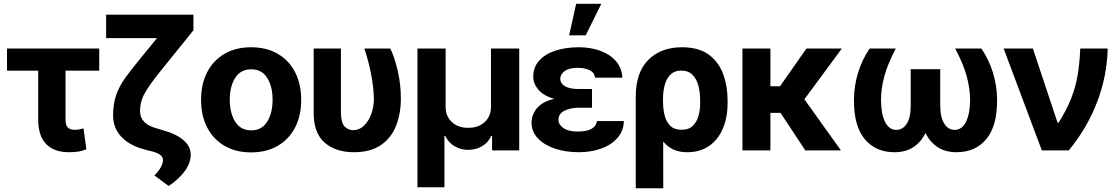

<svg xmlns="http://www.w3.org/2000/svg" viewBox="-20 -806 5984 1029"><path d="M511.7 -545.9V-427.2H331.1V-165Q331.5 -133.3 344.2 -121.8Q356.9 -110.4 378.9 -110.4Q395 -110.4 405.5 -112.5Q416 -114.7 427.7 -117.7L442.9 -5.9Q420.4 3.4 398.7 6.6Q377 9.8 348.1 9.8Q271 9.8 227.8 -33.7Q184.6 -77.1 184.6 -166.5V-427.2H17.6V-545.9Z M548.8 -727.5H1016.6V-643.6L835 -418.5Q784.7 -356 757.6 -309.8Q730.5 -263.7 730.5 -210Q731 -142.6 816.4 -119.1L855 -107.4Q926.8 -87.4 964.6 -53.7Q1002.4 -20 1002 22.9Q1002.4 65.9 971.7 109.1Q940.9 152.3 883.8 190.9L807.6 134.3Q831.1 111.3 842 90.3Q853 69.3 853.5 53.2Q854.5 21 798.3 6.3L761.7 -2.9Q677.2 -23.9 631.8 -71.3Q586.4 -118.7 585.9 -187Q586.4 -249 602.1 -294.9Q617.7 -340.8 647.9 -383.8Q678.2 -426.8 721.7 -479.5L821.3 -601.6H548.8Z M1325.7 10.7Q1243.2 10.7 1182.9 -24.7Q1122.6 -60.1 1090.1 -123.3Q1057.6 -186.5 1057.6 -270.5Q1057.6 -355 1090.1 -418.5Q1122.6 -481.9 1182.9 -517.3Q1243.2 -552.7 1325.7 -552.7Q1408.7 -552.7 1469 -517.3Q1529.3 -481.9 1561.8 -418.5Q1594.2 -355 1594.2 -270.5Q1594.2 -186.5 1561.8 -123.3Q1529.3 -60.1 1469 -24.7Q1408.7 10.7 1325.7 10.7ZM1326.7 -107.4Q1382.8 -107.4 1411.9 -153.8Q1440.9 -200.2 1440.9 -271.5Q1440.9 -342.8 1411.9 -388.7Q1382.8 -434.6 1326.7 -434.6Q1269.5 -434.6 1240.5 -388.7Q1211.4 -342.8 1211.4 -271.5Q1211.4 -200.2 1240.5 -153.8Q1269.5 -107.4 1326.7 -107.4Z M1661.1 -545.9H1807.1V-201.7Q1807.6 -148.4 1826.9 -128.4Q1846.2 -108.4 1871.6 -108.4Q1906.2 -108.4 1931.4 -133.1Q1956.5 -157.7 1970.2 -196.3Q1983.9 -234.9 1983.9 -277.3Q1981.9 -342.3 1967.8 -413.6Q1953.6 -484.9 1932.6 -545.9H2071.8Q2094.2 -501 2111.3 -428Q2128.4 -355 2128.4 -277.3Q2128.4 -196.8 2102.5 -131.6Q2076.7 -66.4 2021 -28.3Q1965.3 9.8 1876.5 9.8Q1779.3 9.8 1720 -41.5Q1660.6 -92.8 1661.1 -203.1Z M2217.3 197.8V-545.9H2368.2V-231.9Q2368.2 -183.1 2401.9 -151.9Q2435.5 -120.6 2489.7 -121.1Q2543.9 -120.6 2577.6 -151.9Q2611.3 -183.1 2611.3 -231.9V-545.9H2762.7V0H2617.2V-77.6H2612.8Q2596.7 -42 2563.5 -22.5Q2530.3 -2.9 2489.7 -2.9Q2448.7 -2.9 2415.8 -22.5Q2382.8 -42 2366.7 -77.6H2361.8V197.8Z M3076.2 -329.1H3152.8V-228.5H3076.2Q3036.1 -228 3004.6 -212.4Q2973.1 -196.8 2973.1 -163.6Q2973.1 -138.2 2999.5 -119.6Q3025.9 -101.1 3075.2 -101.1Q3125.5 -101.1 3150.4 -115.5Q3175.3 -129.9 3179.2 -157.2H3323.7Q3321.8 -102.5 3287.8 -65.2Q3253.9 -27.8 3199.7 -9Q3145.5 9.8 3083 9.8Q3011.2 9.8 2953.9 -9.5Q2896.5 -28.8 2862.8 -64.5Q2829.1 -100.1 2828.6 -148.4Q2829.1 -192.4 2858.2 -226.8Q2887.2 -261.2 2950.2 -276.4Q2893.1 -292.5 2865.5 -325.2Q2837.9 -357.9 2837.9 -395Q2837.9 -445.8 2869.4 -481Q2900.9 -516.1 2956.1 -534.4Q3011.2 -552.7 3082 -552.7Q3146.5 -552.7 3198.2 -533.4Q3250 -514.2 3281.5 -477.8Q3313 -441.4 3315.4 -389.6H3169.4Q3166 -417 3140.4 -429.7Q3114.7 -442.4 3074.2 -442.4Q3029.3 -442.4 3006.1 -424.8Q2982.9 -407.2 2982.4 -383.3Q2982.9 -358.9 3007.3 -344.2Q3031.7 -329.6 3076.2 -329.1ZM3030.3 -616.7 3067.9 -785.6H3202.6L3119.1 -616.7Z M3387.2 203.1V-288.6Q3387.2 -417 3454.3 -484.9Q3521.5 -552.7 3634.8 -552.7Q3724.1 -552.7 3777.8 -513.7Q3831.5 -474.6 3855.5 -409.7Q3879.4 -344.7 3879.4 -266.6V-256.8Q3879.9 -176.8 3854 -116.7Q3828.1 -56.6 3779.8 -23.4Q3731.4 9.8 3663.6 9.8Q3619.6 9.8 3588.1 -5.1Q3556.6 -20 3534.2 -47.9L3534.7 203.1ZM3533.2 -274.4 3533.7 -250.5Q3534.2 -217.8 3542.5 -185.5Q3550.8 -153.3 3572.3 -131.8Q3593.8 -110.4 3632.8 -110.4Q3671.9 -110.4 3693.6 -132.1Q3715.3 -153.8 3724.1 -187.5Q3732.9 -221.2 3732.4 -256.8V-266.6Q3732.4 -310.1 3722.9 -346.7Q3713.4 -383.3 3690.9 -405.5Q3668.5 -427.7 3630.4 -427.7Q3595.2 -427.7 3573.7 -406.7Q3552.2 -385.7 3542.7 -350.8Q3533.2 -315.9 3533.2 -274.4Z M4295.9 0 4163.1 -201.2H4108.9V0H3959V-545.9H4108.9V-343.8H4160.6L4301.8 -545.9H4491.7L4291 -273.9L4486.8 0Z M4640.6 -545.9H4780.8Q4738.3 -465.3 4720 -399.2Q4701.7 -333 4701.7 -271.5Q4701.7 -196.3 4723.1 -153.1Q4744.6 -109.9 4784.2 -109.9Q4818.8 -109.9 4840.1 -143.8Q4861.3 -177.7 4860.8 -242.2V-435.1H5019V-242.2Q5019 -177.7 5040.3 -143.8Q5061.5 -109.9 5095.7 -109.9Q5135.7 -109.9 5157.2 -153.1Q5178.7 -196.3 5179.2 -271.5Q5178.7 -333 5160.4 -399.2Q5142.1 -465.3 5099.1 -545.9H5239.7Q5280.3 -485.8 5301.8 -416Q5323.2 -346.2 5323.7 -271Q5324.7 -130.9 5265.9 -60.5Q5207 9.8 5106.9 9.8Q5046.9 9.8 5005.4 -17.3Q4963.9 -44.4 4939.9 -93.3Q4916.5 -44.4 4875 -17.3Q4833.5 9.8 4773.4 9.8Q4672.9 9.8 4614.3 -60.5Q4555.7 -130.9 4556.6 -271Q4557.1 -346.2 4578.6 -416Q4600.1 -485.8 4640.6 -545.9Z M5563.5 0 5358.9 -545.9H5515.6L5647.9 -148.4H5653.8Q5697.3 -218.8 5720.9 -279.1Q5744.6 -339.4 5755.4 -402.8Q5766.1 -466.3 5769.5 -545.9H5916.5Q5913.6 -401.4 5860.4 -260.7Q5807.1 -120.1 5708 0Z"/></svg>

Font: Inter Tight
Style: Bold
Weight: 700
Designer: Rasmus Andersson
Foundry: rsms
Version: Version 3.004; ttfautohint (v1.8.4.7-5d5b)